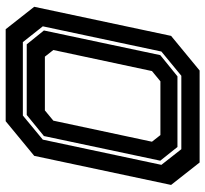

<svg xmlns="http://www.w3.org/2000/svg" viewBox="-44 -696 740 693"><g transform="rotate(-90 326.5 -350.0)"><path d="M86 0 5 -103 110 -597 235 -700H567L648 -597L543 -103L418 0ZM185 -141.5H379L416 -172L492 -528L468 -558.5H274L237 -528L161 -172ZM134 -66H399L486.5 -138L577.5 -566L520.5 -638H255.5L168.5 -566L77.5 -138ZM142 -80 92.5 -142 181.5 -562 257.5 -624H512.5L562.5 -562L473.5 -142L397 -80Z"/></g></svg>

Font: Tourney Thin
Style: Italic
Weight: 100
Italic angle: -12°
Designer: Tyler Finck
Foundry: Etcetera Type Co
Version: Version 1.015